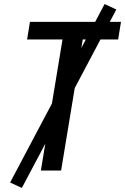

<svg xmlns="http://www.w3.org/2000/svg" viewBox="-20 -843 618 949"><path d="M182 0H282L389 -648H564L578 -735H128L114 -648H289ZM88 86 555 -796 497 -823 30 59Z"/></svg>

Font: Iosevka Sparkle Medium
Style: Italic
Weight: 500
Italic angle: -9°
Designer: Belleve Invis
Foundry: Belleve Invis
Version: Version 4.5.0; ttfautohint (v1.8.3)